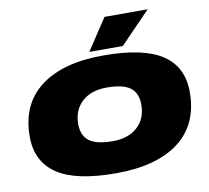

<svg xmlns="http://www.w3.org/2000/svg" viewBox="-97 -1050 1275 1169"><g transform="rotate(-10 540.0 -465.0)"><path d="M528 10Q280 10 164 -68Q48 -146 48 -300Q48 -500 185.5 -605Q323 -710 575 -710Q823 -710 939 -632.5Q1055 -555 1055 -400Q1055 -200 917.5 -95Q780 10 528 10ZM542 -186Q639 -186 695 -237.5Q751 -289 751 -375Q751 -447 706.5 -480.5Q662 -514 561 -514Q464 -514 408 -462.5Q352 -411 352 -325Q352 -253 397 -219.5Q442 -186 542 -186ZM495 -746 623 -940H890L702 -746Z"/></g></svg>

Font: Georama ExtraExtended Black
Style: Italic
Weight: 900
Width: 8
Italic angle: -9°
Designer: Jean-Baptiste Levee
Foundry: Production Type
Version: Version 1.000